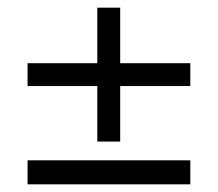

<svg xmlns="http://www.w3.org/2000/svg" viewBox="-20 -480 567 500"><path d="M475.6 -315.4V-255.9H51.8V-315.4ZM233.4 -460H293V-111.3H233.4ZM475.6 -62.5V0H51.8V-62.5Z"/></svg>

Font: Crimson Pro ExtraLight
Style: Regular
Weight: 400
Version: Version 1.002